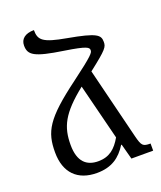

<svg xmlns="http://www.w3.org/2000/svg" viewBox="-144 -863 805 962"><g transform="rotate(-20 259.0 -381.5)"><path d="M206 9C286 9 332 -26 367 -82H370L392 0H508V-38C467 -38 461 -44 447 -99L353 -479C456 -559 462 -570 462 -597C462 -634 446 -650 296 -677C172 -699 153 -718 153 -772C105 -772 80 -750 80 -716C80 -665 107 -646 260 -623C378 -605 386 -595 386 -580C386 -567 379 -555 257 -464C74 -328 43 -270 43 -160C43 -51 103 9 206 9ZM129 -168C129 -264 158 -326 281 -424L356 -126C326 -74 292 -44 232 -44C171 -44 129 -78 129 -168Z"/></g></svg>

Font: Noto Serif Armenian SemiCondensed
Style: Regular
Weight: 400
Width: 4
Designer: Monotype Design Team
Foundry: Monotype Imaging Inc.
Version: Version 2.008